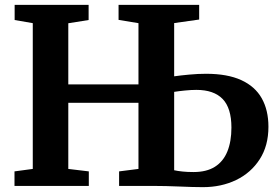

<svg xmlns="http://www.w3.org/2000/svg" viewBox="-20 -763 1142 788"><path d="M812.9 5.1Q792.4 5.1 767.8 4.4Q743.2 3.7 716.3 2.5Q689.4 1.4 661.8 0.7Q634.2 0 607.2 0H468.8V-59.6L548.3 -69.7V-341.2H260.3V-69.7L344.5 -59.6V0H39.5V-59.6L114.5 -69.7V-668L40.1 -680.8V-743H343.7V-680.8L260.3 -667.6V-416.7H548.3V-667.9L466.6 -681.4V-743L797.4 -743.1V-682.8L694.8 -668.3V-449.8Q720.6 -453.5 756.3 -456.8Q792.1 -460.2 825.7 -460.2Q913.5 -460.2 970.2 -434.2Q1026.9 -408.2 1054.3 -359.5Q1081.7 -310.7 1081.7 -242.6Q1081.7 -164.7 1045.8 -109.2Q1009.9 -53.6 949.1 -24.2Q888.3 5.1 812.9 5.1ZM774.4 -56.9Q827.9 -56.9 862.1 -78.6Q896.4 -100.3 913.1 -141.3Q929.8 -182.3 929.8 -239.5Q929.8 -319.4 893.7 -356.8Q857.6 -394.1 785.8 -394.1Q764.8 -394.1 738.8 -391.5Q712.9 -388.9 694.8 -386V-64.3Q709.1 -61.1 729.2 -59Q749.3 -56.9 774.4 -56.9Z"/></svg>

Font: Merriweather 7pt Light
Style: Regular
Weight: 300
Designer: Eben Sorkin
Foundry: Eben Sorkin
Version: Version 2.200;gftools[0.9.31]